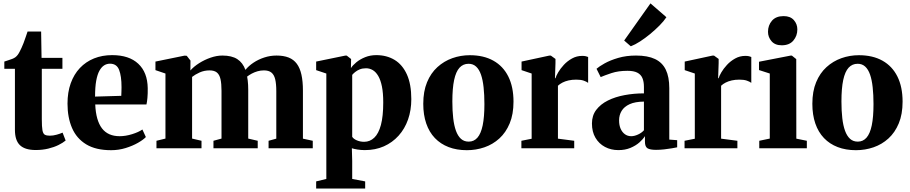

<svg xmlns="http://www.w3.org/2000/svg" viewBox="-20 -874 5364 1132"><path d="M190.5 10.5Q127.5 10.5 97.8 -17.8Q68 -46 68 -109V-468.5H5.5V-511Q17 -515 29.2 -518.8Q41.5 -522.5 52.2 -526.8Q63 -531 70.5 -536.5Q78.5 -542.5 84.8 -551Q91 -559.5 96.2 -570Q101.5 -580.5 107 -592Q112.5 -603.5 118.8 -620Q125 -636.5 131.2 -654.8Q137.5 -673 142.5 -688H222.5L225 -533H348V-468.5H226.5V-171.5Q226.5 -127 230.2 -106.2Q234 -85.5 244.2 -79.8Q254.5 -74 273.5 -74Q293 -74 313.8 -79.8Q334.5 -85.5 349 -92L367 -45.5Q351 -32 324.8 -19Q298.5 -6 264.5 2.2Q230.5 10.5 190.5 10.5Z M635 11.5Q545 11.5 488.2 -23Q431.5 -57.5 404.8 -119.2Q378 -181 378 -263Q378 -330 397 -383Q416 -436 451 -473Q486 -510 534.2 -529.5Q582.5 -549 641 -549Q741 -549 795.2 -498.2Q849.5 -447.5 851 -354.5Q851.5 -321 849.2 -297Q847 -273 843.5 -258H541.5Q543.5 -210.5 553.5 -175.5Q563.5 -140.5 581.2 -117.2Q599 -94 625 -82.5Q651 -71 685.5 -71Q720.5 -71 759 -83Q797.5 -95 819.5 -110.5L840 -66Q825 -50 793.5 -32Q762 -14 720.8 -1.2Q679.5 11.5 635 11.5ZM540.5 -304.5 695 -309Q695.5 -322 696 -334.5Q696.5 -347 696.5 -360Q696.5 -425.5 682.2 -462Q668 -498.5 628.5 -498.5Q610 -498.5 594.2 -488.8Q578.5 -479 566.2 -457Q554 -435 547.2 -397.8Q540.5 -360.5 540.5 -304.5Z M902.5 0V-44L955.5 -57V-440.5L896.5 -460.5V-511L1068 -546L1081 -545L1103 -517L1102.5 -458.5Q1122.5 -481.5 1154 -501.5Q1185.5 -521.5 1221.5 -534Q1257.5 -546.5 1291 -546.5Q1346.5 -546.5 1379 -525.5Q1411.5 -504.5 1427 -462Q1446 -485.5 1474.5 -504.5Q1503 -523.5 1538 -535Q1573 -546.5 1610.5 -546.5Q1652 -546.5 1681.8 -534.8Q1711.5 -523 1730 -498Q1748.5 -473 1757.2 -433.8Q1766 -394.5 1766 -339.5V-56.5L1824 -44V0H1563.5V-44L1609 -56.5V-336.5Q1609 -379.5 1602.5 -406.5Q1596 -433.5 1580.2 -446.2Q1564.5 -459 1536 -459Q1517 -459 1498.5 -453.8Q1480 -448.5 1464.2 -440Q1448.5 -431.5 1437 -422.5Q1439 -412.5 1440.5 -399.8Q1442 -387 1442.8 -373.2Q1443.5 -359.5 1443.5 -345V-57L1499.5 -44V0H1238.5V-44L1286 -57V-338.5Q1286 -381 1280 -407.5Q1274 -434 1258.8 -446.5Q1243.5 -459 1215.5 -459Q1184 -459 1157 -446.8Q1130 -434.5 1112.5 -420.5V-57L1168 -44V0Z M1844 237.5V195.5L1904 181V-440.5L1844 -460.5V-511L2014.5 -546H2024.5L2050 -526L2049 -472.5Q2059.5 -489 2081 -506.8Q2102.5 -524.5 2132.8 -536.8Q2163 -549 2198.5 -549Q2260 -549 2306.5 -520.8Q2353 -492.5 2379 -435Q2405 -377.5 2405 -289.5Q2405 -224.5 2385.8 -169.5Q2366.5 -114.5 2330 -74Q2293.5 -33.5 2243.2 -11.2Q2193 11 2131 11Q2108.5 11 2087 7.5Q2065.5 4 2054.5 0L2056.5 74.5V181L2133 195.5V237.5ZM2127 -38Q2161 -38 2186.5 -62Q2212 -86 2225.8 -137.2Q2239.5 -188.5 2239.5 -270Q2239.5 -325.5 2231.8 -364Q2224 -402.5 2210 -426.2Q2196 -450 2177.5 -460.8Q2159 -471.5 2138 -471.5Q2117 -471.5 2101 -465Q2085 -458.5 2073.8 -449.2Q2062.5 -440 2056.5 -432.5V-67.5Q2064 -55 2083.8 -46.5Q2103.5 -38 2127 -38Z M2475.5 -262Q2475.5 -335.5 2497.8 -389.2Q2520 -443 2558.8 -478.2Q2597.5 -513.5 2646.8 -531Q2696 -548.5 2750 -548.5Q2831.5 -548.5 2889 -516.2Q2946.5 -484 2977 -422.8Q3007.5 -361.5 3007.5 -274.5Q3007.5 -200.5 2985 -146.5Q2962.5 -92.5 2924 -57.5Q2885.5 -22.5 2836 -5.5Q2786.5 11.5 2732.5 11.5Q2672.5 11.5 2625 -6.8Q2577.5 -25 2544 -60Q2510.5 -95 2493 -146Q2475.5 -197 2475.5 -262ZM2743.5 -39Q2774.5 -39 2795 -62.5Q2815.5 -86 2825.8 -135Q2836 -184 2836 -260.5Q2836 -315 2831.2 -359Q2826.5 -403 2815.8 -434Q2805 -465 2787 -481.5Q2769 -498 2742.5 -498Q2710.5 -498 2689.2 -474.8Q2668 -451.5 2657.5 -402.5Q2647 -353.5 2647 -275.5Q2647 -221 2652 -177.5Q2657 -134 2668.2 -103Q2679.5 -72 2697.8 -55.5Q2716 -39 2743.5 -39Z M3054 0V-44L3114.5 -56V-440.5L3055 -460.5V-511L3217.5 -546H3228L3255 -526.5V-502L3252 -412.5L3255 -413Q3258.5 -426 3271 -447.5Q3283.5 -469 3304.2 -491.5Q3325 -514 3352.5 -529.2Q3380 -544.5 3412.5 -544.5Q3425 -544.5 3433.8 -542.5Q3442.5 -540.5 3447.5 -538V-385.5Q3438.5 -392.5 3421.5 -398.5Q3404.5 -404.5 3377.5 -404.5Q3352.5 -404.5 3332 -399.8Q3311.5 -395 3296 -387Q3280.5 -379 3269.5 -368.5V-56.5L3365.5 -44V0Z M3626 11Q3582 11 3546.8 -7.8Q3511.5 -26.5 3490.8 -61.5Q3470 -96.5 3470 -146Q3470 -193 3495.5 -226.5Q3521 -260 3564.2 -281.5Q3607.5 -303 3662.5 -313.2Q3717.5 -323.5 3776.5 -323.5V-362Q3776.5 -392.5 3767.5 -413.8Q3758.5 -435 3737.2 -445.8Q3716 -456.5 3679.5 -456.5Q3625.5 -456.5 3585 -443Q3544.5 -429.5 3521.5 -419.5L3497 -468.5Q3511.5 -481.5 3544.2 -500Q3577 -518.5 3624.5 -532.5Q3672 -546.5 3730 -546.5Q3798.5 -546.5 3841.8 -526Q3885 -505.5 3905.5 -463Q3926 -420.5 3926 -354V-51L3972.5 -47.5V-5.5Q3961.5 -3 3940.5 0.5Q3919.5 4 3895 6.8Q3870.5 9.5 3848 9.5Q3812.5 9.5 3797.5 0.2Q3782.5 -9 3782.5 -39V-71.5Q3771.5 -53.5 3749.8 -34.2Q3728 -15 3696.8 -2Q3665.5 11 3626 11ZM3701.5 -71Q3720 -71 3741.5 -80.8Q3763 -90.5 3776.5 -106V-275Q3724.5 -274.5 3692.2 -259.8Q3660 -245 3645 -220.2Q3630 -195.5 3630 -164.5Q3630 -135.5 3639.2 -114.8Q3648.5 -94 3664.5 -82.5Q3680.5 -71 3701.5 -71ZM3698.5 -601.5 3660 -635 3815 -854 3909 -772.5Q3894 -749.5 3868.5 -723.8Q3843 -698 3813 -673.2Q3783 -648.5 3753.5 -629.5Q3724 -610.5 3700 -601.5Z M4016 0V-44L4076.5 -56V-440.5L4017 -460.5V-511L4179.5 -546H4190L4217 -526.5V-502L4214 -412.5L4217 -413Q4220.5 -426 4233 -447.5Q4245.5 -469 4266.2 -491.5Q4287 -514 4314.5 -529.2Q4342 -544.5 4374.5 -544.5Q4387 -544.5 4395.8 -542.5Q4404.5 -540.5 4409.5 -538V-385.5Q4400.5 -392.5 4383.5 -398.5Q4366.5 -404.5 4339.5 -404.5Q4314.5 -404.5 4294 -399.8Q4273.5 -395 4258 -387Q4242.5 -379 4231.5 -368.5V-56.5L4327.5 -44V0Z M4456.5 0V-44L4518.5 -57V-440.5L4455 -461V-510L4640 -546H4649L4674.5 -525.5L4675 -56.5L4737 -44V0ZM4588.5 -607Q4549.5 -607 4528.8 -631Q4508 -655 4508 -686.5Q4508 -725 4531.5 -752Q4555 -779 4599.5 -779H4600.5Q4639.5 -779 4660.2 -755.8Q4681 -732.5 4681 -700.5Q4681 -662.5 4657.5 -634.8Q4634 -607 4589.5 -607Z M4769.5 -262Q4769.5 -335.5 4791.8 -389.2Q4814 -443 4852.8 -478.2Q4891.5 -513.5 4940.8 -531Q4990 -548.5 5044 -548.5Q5125.5 -548.5 5183 -516.2Q5240.5 -484 5271 -422.8Q5301.5 -361.5 5301.5 -274.5Q5301.5 -200.5 5279 -146.5Q5256.5 -92.5 5218 -57.5Q5179.5 -22.5 5130 -5.5Q5080.5 11.5 5026.5 11.5Q4966.5 11.5 4919 -6.8Q4871.5 -25 4838 -60Q4804.5 -95 4787 -146Q4769.5 -197 4769.5 -262ZM5037.5 -39Q5068.5 -39 5089 -62.5Q5109.5 -86 5119.8 -135Q5130 -184 5130 -260.5Q5130 -315 5125.2 -359Q5120.5 -403 5109.8 -434Q5099 -465 5081 -481.5Q5063 -498 5036.5 -498Q5004.5 -498 4983.2 -474.8Q4962 -451.5 4951.5 -402.5Q4941 -353.5 4941 -275.5Q4941 -221 4946 -177.5Q4951 -134 4962.2 -103Q4973.5 -72 4991.8 -55.5Q5010 -39 5037.5 -39Z"/></svg>

Font: Merriweather 72pt ExtraBold
Style: Regular
Weight: 800
Version: Version 2.100